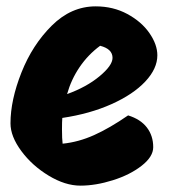

<svg xmlns="http://www.w3.org/2000/svg" viewBox="-20 -584 560 604"><path d="M13 -196Q13 -269 47.5 -356Q82 -443 143 -503.5Q204 -564 281 -564Q336 -564 380.5 -540Q425 -516 450 -480Q475 -444 475 -410Q475 -368 437 -327.5Q399 -287 331 -256.5Q263 -226 176 -213Q175 -201 175 -177Q175 -147 177 -132Q227 -137 276 -159Q325 -181 383 -221Q422 -209 442 -183Q462 -157 462 -121Q462 -91 425.5 -62.5Q389 -34 335 -17Q281 0 233 0Q185 0 133 -31.5Q81 -63 47 -109Q13 -155 13 -196ZM334 -402Q334 -430 295 -440Q257 -412 230.5 -373Q204 -334 191 -288Q252 -310 293 -344Q334 -378 334 -402Z"/></svg>

Font: Mogra
Style: Regular
Weight: 400
Designer: Lipi Raval
Foundry: Lipi Raval
Version: Version 1.002;PS 1.002;hotconv 1.0.88;makeotf.lib2.5.647800;